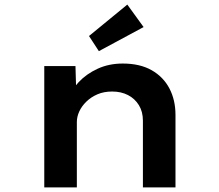

<svg xmlns="http://www.w3.org/2000/svg" viewBox="-20 -817 953 837"><path d="M173 0V-529H309L313 -392L274 -383Q290 -424 323.5 -459.5Q357 -495 406 -517.5Q455 -540 515 -540Q590 -540 641 -511Q692 -482 718.5 -431.5Q745 -381 745 -316V0H603V-291Q603 -330 585.5 -358.5Q568 -387 538 -402.5Q508 -418 469 -418Q433 -418 405 -406Q377 -394 356.5 -374Q336 -354 325.5 -331Q315 -308 315 -285V0H245Q212 0 194 0Q176 0 173 0ZM411 -594 368 -660 535 -797 606 -699Z"/></svg>

Font: Lexend Peta SemiBold
Style: Regular
Weight: 600
Designer: Bonnie Shaver-Troup, Thomas Jockin
Foundry: Lexend
Version: Version 1.007